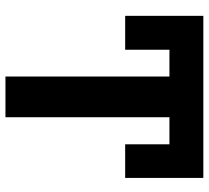

<svg xmlns="http://www.w3.org/2000/svg" viewBox="-50 -696 747 686"><g transform="rotate(90 323.0 -353.5)"><path d="M496.1 -427.7V-585.9H399.4V0H253.9V-585.9H158.2V-427.7H37.1V-707H616.2V-427.7Z"/></g></svg>

Font: Pretendard Std
Style: Bold
Weight: 700
Designer: Base glyphs from Inter by Rasmus Andersson; Hangeul glyphs from Noto Sans CJK(Source Han Sans) by Jang Soo-young and Kan
Foundry: Kil Hyung-jin
Version: Version 1.309